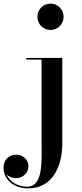

<svg xmlns="http://www.w3.org/2000/svg" viewBox="-116 -780 450 1060"><path d="M90.5 -687.5C90.5 -647 122.5 -614.5 163 -614.5C203.5 -614.5 235 -647 235 -687.5C235 -728 203.5 -760 163 -760C122.5 -760 90.5 -728 90.5 -687.5ZM228 -460H29.5V-451H113.5V-20.5C113.5 106.5 126 250.5 33.5 250.5C-20.5 250.5 -63 222.5 -79.5 183C-67 195.5 -48.5 203.5 -28 203.5C13 203.5 41 172 41 139C41 95.5 5.5 74 -27 74C-65 74 -96.5 101 -96.5 146C-96.5 207.5 -44.5 260 40.5 260C170.5 260 228 142.5 228 11.5Z"/></svg>

Font: Bodoni* 24pt Medium
Style: Regular
Weight: 500
Version: Version 2.3